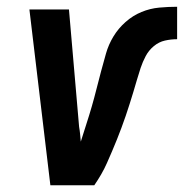

<svg xmlns="http://www.w3.org/2000/svg" viewBox="-20 -548 544 568"><path d="M259 0H129L67 -520H184L214 -173Q216 -162 217 -151Q218 -140 219 -129Q227 -155 235.5 -181Q244 -207 251.5 -233Q259 -259 265.5 -285Q272 -311 279 -337Q286 -363 293.5 -389.5Q301 -416 315.5 -440Q330 -464 351.5 -483Q373 -502 398.5 -512.5Q424 -523 451 -525.5Q478 -528 504 -528V-432Q486 -432 468 -428Q450 -424 435 -411.5Q420 -399 411 -382Q402 -365 396 -347Q390 -329 385 -311.5Q380 -294 374.5 -276Q369 -258 363.5 -240.5Q358 -223 352 -205.5Q346 -188 339.5 -170.5Q333 -153 326 -135.5Q319 -118 311.5 -100.5Q304 -83 296.5 -66Q289 -49 279.5 -32.5Q270 -16 259 0Z"/></svg>

Font: Iosevka Custom
Style: Bold Italic
Weight: 700
Italic angle: -9°
Designer: Belleve Invis
Foundry: Belleve Invis
Version: Version 30.3.1; ttfautohint (v1.8.3)